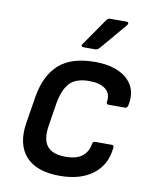

<svg xmlns="http://www.w3.org/2000/svg" viewBox="-81 -760 674 834"><g transform="rotate(10 256.0 -343.0)"><path d="M239 12Q136 12 89 -41Q42 -94 57 -189L76 -307Q92 -404 147 -453Q202 -502 306 -502Q367 -502 410 -482.5Q453 -463 472 -427Q491 -391 480 -340Q477 -329 468 -329H395Q384 -329 386 -340Q392 -378 366.5 -397Q341 -416 296 -416Q237 -416 209.5 -387Q182 -358 171 -296L155 -195Q145 -133 168.5 -103.5Q192 -74 249 -74Q299 -74 324 -94.5Q349 -115 354 -149Q355 -160 366 -160H439Q450 -160 448 -149Q441 -73 386 -30.5Q331 12 239 12ZM243 -556Q238 -556 236 -560Q234 -564 238 -569L320 -687Q327 -698 338 -698H409Q416 -698 417.5 -693.5Q419 -689 415 -684L316 -567Q306 -556 298 -556Z"/></g></svg>

Font: Sofia Sans SemiBold
Style: Italic
Weight: 600
Italic angle: -9°
Designer: Botio Nikoltchev, Ani Petrova
Foundry: lettersoup
Version: Version 4.100-B